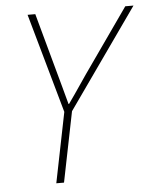

<svg xmlns="http://www.w3.org/2000/svg" viewBox="-49 -702 597 744"><g transform="rotate(-5 249.0 -330.0)"><path d="M140 0 195 -273 86 -660H116L175 -445Q185 -409 194.5 -374Q204 -339 214 -302H216Q241 -337 265.5 -373.5Q290 -410 315 -445L466 -660H498L225 -273L170 0Z"/></g></svg>

Font: Source Sans 3
Style: Italic
Weight: 200
Italic angle: -11°
Designer: Paul D. Hunt
Foundry: Adobe
Version: Version 3.046;hotconv 1.0.118;makeotfexe 2.5.65603